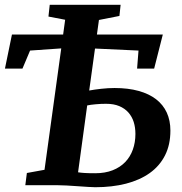

<svg xmlns="http://www.w3.org/2000/svg" viewBox="-35 -763 751 791"><path d="M75.7 -50.3 148.4 -63.5 217.3 -563.5H215.8L88.9 -554.7L57.6 -480.5H-14.6L14.2 -620.6H225.1L233.4 -681.6L164.6 -694.8L169.9 -743.2H461.9L457 -697.3L372.6 -680.7L364.3 -620.6H635.7L600.1 -480.5H529.8L535.6 -554.7L356.4 -563L332.5 -390.1Q353.5 -394 382.1 -397.2Q410.6 -400.4 437 -400.4Q493.2 -400.4 536.1 -388.4Q579.1 -376.5 608.2 -354Q637.2 -331.5 652.1 -299.1Q667 -266.6 667 -225.1Q667 -166.5 644.8 -122.8Q622.6 -79.1 581.8 -50Q541 -21 483.9 -6.3Q426.8 8.3 357.4 8.3Q348.6 8.3 328.9 7.1Q309.1 5.9 285.6 4.2Q262.2 2.4 239.3 1.2Q216.3 0 201.2 0H69.3ZM286.6 -53.2Q297.9 -51.3 314.2 -50.3Q330.6 -49.3 357.4 -49.3Q397.9 -49.3 429 -61.5Q460 -73.7 480.7 -95.2Q501.5 -116.7 512.2 -146.5Q522.9 -176.3 522.9 -211.4Q522.9 -237.8 515.9 -260.3Q508.8 -282.7 493.9 -299.6Q479 -316.4 456.3 -325.9Q433.6 -335.4 402.3 -335.4Q392.6 -335.4 381.6 -335Q370.6 -334.5 359.9 -333.5Q349.1 -332.5 339.8 -331.3Q330.6 -330.1 324.2 -328.6Z"/></svg>

Font: Merriweather Bold
Style: Italic
Weight: 700
Italic angle: -7°
Designer: Eben Sorkin ( eben@eyebytes.com )
Foundry: Eben Sorkin ( eben@eyebytes.com )
Version: Version 1.5; ttfautohint (v0.97) -l 13 -r 13 -G 200 -x 24 -f